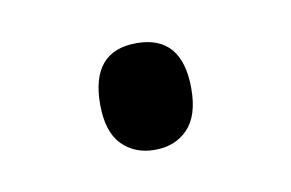

<svg xmlns="http://www.w3.org/2000/svg" viewBox="-31 -449 296 195"><g transform="rotate(-10 117.0 -351.0)"><path d="M70 -351Q70 -406 117 -406Q164 -406 164 -351Q164 -323 151 -309.5Q138 -296 117 -296Q96 -296 83 -309.5Q70 -323 70 -351Z"/></g></svg>

Font: Noto Serif Light
Style: Regular
Weight: 300
Designer: Monotype Design Team
Foundry: Monotype Imaging Inc.
Version: Version 1.001